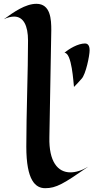

<svg xmlns="http://www.w3.org/2000/svg" viewBox="-50 -964 490 1007"><path d="M413 -90C380 -70 348 -60 319 -60C253 -60 206 -116 209 -244C212 -387 217 -681 219 -806C219 -861 216 -944 141 -944C83 -944 21 -900 -30 -863C-10 -873 9 -877 24 -877C73 -877 97 -830 97 -751C97 -590 88 -370 88 -195C88 -17 136 23 187 23C245 23 283 0 413 -90ZM420 -700C420 -712 418 -736 396 -736C359 -736 312 -708 288 -687C327 -688 335 -530 338 -508C352 -522 365 -536 378 -551C400 -574 420 -672 420 -700Z"/></svg>

Font: Eagle Lake
Style: Regular
Weight: 400
Designer: Astigmatic (AOETI)
Foundry: Astigmatic (AOETI)
Version: Version 1.000